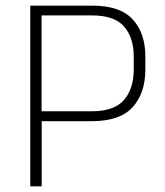

<svg xmlns="http://www.w3.org/2000/svg" viewBox="-20 -659 584 679"><path d="M111.5 -230.5V-265.5H304.5Q384 -265.5 418.5 -305.5Q453 -345.5 453 -414V-458Q453 -526 418.8 -565.2Q384.5 -604.5 305.5 -604.5H111V-639H307Q405 -639 449.5 -590.2Q494 -541.5 494 -459.5V-412.5Q494 -330 449.2 -280.2Q404.5 -230.5 305.5 -230.5ZM87 0V-639H127V-255.5L127.5 -237.5V0Z"/></svg>

Font: Anek Gurmukhi Medium ExtraLight
Style: Regular
Weight: 250
Version: Version 1.003